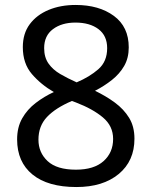

<svg xmlns="http://www.w3.org/2000/svg" viewBox="-20 -744 612 774"><path d="M285 -724Q379 -724 439 -680Q499 -636 499 -553Q499 -510 480.5 -478Q462 -446 431 -421.5Q400 -397 363 -378Q407 -357 443 -330.5Q479 -304 500.5 -269Q522 -234 522 -185Q522 -95 458.5 -42.5Q395 10 288 10Q173 10 111 -40.5Q49 -91 49 -182Q49 -231 69.5 -267Q90 -303 124 -329Q158 -355 197 -373Q145 -403 108.5 -445.5Q72 -488 72 -554Q72 -609 100 -646.5Q128 -684 176 -704Q224 -724 285 -724ZM284 -653Q229 -653 193.5 -626.5Q158 -600 158 -550Q158 -513 175.5 -488Q193 -463 223 -445.5Q253 -428 289 -412Q341 -434 376.5 -465Q412 -496 412 -550Q412 -600 377 -626.5Q342 -653 284 -653ZM135 -181Q135 -129 172 -94.5Q209 -60 286 -60Q359 -60 397.5 -94.5Q436 -129 436 -184Q436 -236 395 -270.5Q354 -305 286 -331L270 -337Q204 -309 169.5 -272.5Q135 -236 135 -181Z"/></svg>

Font: Noto Sans Masaram Gondi
Style: Regular
Weight: 400
Designer: Ek Type & Mukund Gokhale
Foundry: Ek Type
Version: Version 1.004; ttfautohint (v1.8.4.7-5d5b)